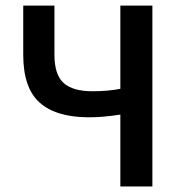

<svg xmlns="http://www.w3.org/2000/svg" viewBox="-20 -674 654 694"><path d="M415 0V-259.8Q353.5 -250 301.8 -250Q183.6 -250 123.8 -302.7Q64 -355.5 64 -476.1V-653.8H176.8V-476.1Q176.8 -403.8 210 -374Q243.2 -344.2 314 -344.2Q370.1 -344.2 415 -353V-653.8H530.8V0Z"/></svg>

Font: Source Sans 3 Semibold
Style: Regular
Weight: 600
Designer: Paul D. Hunt
Foundry: Adobe
Version: Version 3.052;hotconv 1.1.0;makeotfexe 2.6.0